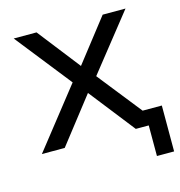

<svg xmlns="http://www.w3.org/2000/svg" viewBox="-95 -573 739 788"><g transform="rotate(-15 274.5 -179.0)"><path d="M476 130V0H439V-65H549V130ZM22 0 237 -273V-230L33 -488H130L282 -293H259L411 -488H508L305 -232V-270L519 0H421L258 -208H281L119 0Z"/></g></svg>

Font: Nunito Sans 11pt
Style: Regular
Weight: 400
Version: Version 3.101;gftools[0.9.27]